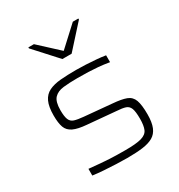

<svg xmlns="http://www.w3.org/2000/svg" viewBox="-176 -862 926 991"><g transform="rotate(-30 286.5 -367.0)"><path d="M295 8Q266 8 229.5 6.5Q193 5 157.5 2.5Q122 0 93 -4V-44Q134 -40 162.5 -37.5Q191 -35 213 -34Q235 -33 256.5 -32.5Q278 -32 307 -32Q372 -32 403 -41Q434 -50 443.5 -72.5Q453 -95 453 -135Q453 -178 445.5 -197Q438 -216 420 -222Q402 -228 368 -230L200 -245Q149 -249 121.5 -262Q94 -275 84.5 -301Q75 -327 75 -372Q75 -424 89 -454Q103 -484 131 -497.5Q159 -511 199.5 -514.5Q240 -518 293 -518Q319 -518 349.5 -516.5Q380 -515 410 -512.5Q440 -510 465 -506V-465Q429 -471 400 -473.5Q371 -476 342.5 -477Q314 -478 277 -478Q229 -478 193.5 -474Q158 -470 138.5 -449.5Q119 -429 119 -378Q119 -341 126.5 -322.5Q134 -304 153 -298Q172 -292 206 -289L370 -274Q421 -270 449 -259.5Q477 -249 487.5 -220.5Q498 -192 498 -135Q498 -88 486 -59Q474 -30 449.5 -16Q425 -2 387 3Q349 8 295 8ZM260 -602 138 -736V-742H171L287 -635L403 -742H436V-736L315 -602Z"/></g></svg>

Font: Saira Expanded ExtraLight
Style: Regular
Weight: 250
Width: 7
Designer: Hector Gatti with collaboration of the Omnibus-Type team
Foundry: Omnibus-Type
Version: Version 1.101